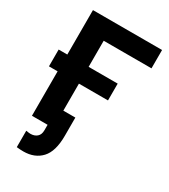

<svg xmlns="http://www.w3.org/2000/svg" viewBox="-243 -913 1108 1257"><g transform="rotate(30 311.0 -284.5)"><path d="M11.7 -335.9V-462.9H77.1V-798.8H599.6V-660.2H238.3V-462.9H458V-335.9H238.3V-131.8H329.1V5.9Q329.1 124 279.3 177.2Q229.5 230.5 144.5 230.5Q120.1 230.5 93.8 227.5V103.5Q117.2 107.4 127 107.4Q157.2 107.4 176.3 90.8Q195.3 74.2 195.3 42V0H77.1V-335.9Z"/></g></svg>

Font: Gothic A1 Black
Style: Regular
Weight: 900
Version: Version 2.50